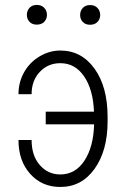

<svg xmlns="http://www.w3.org/2000/svg" viewBox="-20 -741 509 771"><path d="M222.2 -487.3Q172.9 -487.3 139.9 -452.4Q106.9 -417.5 106.9 -362.8H54.2Q54.2 -410.2 76.4 -450.2Q98.6 -490.2 138.4 -514.2Q178.2 -538.1 222.2 -538.1Q307.1 -538.1 359.6 -465.3Q412.1 -392.6 412.1 -270.5V-253.9Q412.1 -136.7 360.1 -63.5Q308.1 9.8 222.2 9.8Q148.4 9.8 101.3 -42.7Q54.2 -95.2 54.2 -178.7H106.9Q106.9 -116.2 139.6 -78.4Q172.4 -40.5 222.2 -40.5Q282.7 -40.5 319.1 -95.9Q355.5 -151.4 357.9 -241.7H163.6V-292.5H357.4Q354 -380.9 317.9 -434.1Q281.7 -487.3 222.2 -487.3ZM87.9 -681.2Q87.9 -698.2 98.6 -709.7Q109.4 -721.2 127.9 -721.2Q146.5 -721.2 157.5 -709.7Q168.5 -698.2 168.5 -681.2Q168.5 -664.6 157.5 -653.3Q146.5 -642.1 127.9 -642.1Q109.4 -642.1 98.6 -653.3Q87.9 -664.6 87.9 -681.2ZM301.8 -680.7Q301.8 -697.8 312.5 -709.2Q323.2 -720.7 341.8 -720.7Q360.4 -720.7 371.3 -709.2Q382.3 -697.8 382.3 -680.7Q382.3 -664.1 371.3 -652.8Q360.4 -641.6 341.8 -641.6Q323.2 -641.6 312.5 -652.8Q301.8 -664.1 301.8 -680.7Z"/></svg>

Font: Roboto Condensed Light
Style: Regular
Weight: 300
Designer: Google
Version: Version 2.134; 2016